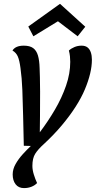

<svg xmlns="http://www.w3.org/2000/svg" viewBox="-20 -764 491 984"><path d="M103 200Q75 200 60 180.5Q45 161 45 130Q45 103 60 76.5Q75 50 97 26Q119 2 138 -16L102 -17Q100 -99 98.5 -170.5Q97 -242 94.5 -303.5Q92 -365 85 -415Q80 -454 71.5 -474Q63 -494 44 -505Q51 -517 65.5 -523.5Q80 -530 102 -530Q133 -530 150 -517.5Q167 -505 174.5 -479.5Q182 -454 183 -415Q184 -398 184.5 -369Q185 -340 185.5 -293Q186 -246 185 -171L184 -86Q227 -143 262 -203Q297 -263 318.5 -325Q340 -387 340 -447Q340 -461 338.5 -475.5Q337 -490 333 -505Q345 -516 362 -523Q379 -530 398 -530Q417 -530 428.5 -521Q440 -512 445.5 -495.5Q451 -479 451 -458Q451 -425 442 -387Q433 -349 415 -306Q397 -263 367.5 -217Q338 -171 297.5 -122.5Q257 -74 204 -25Q175 1 160.5 24Q146 47 146 86Q146 107 153.5 131Q161 155 170 174Q159 186 141.5 193Q124 200 103 200ZM151 -578 125 -628 287 -744H288L417 -627L378 -578L277 -655Z"/></svg>

Font: Sansita Swashed Light Light
Style: Regular
Weight: 300
Version: Version 1.003